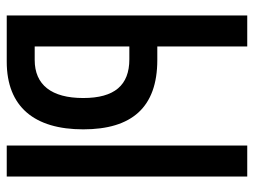

<svg xmlns="http://www.w3.org/2000/svg" viewBox="-112 -642 754 570"><g transform="rotate(90 265.0 -357.0)"><path d="M26 0H163C297 0 364 -82 364 -227C364 -371 299 -447 158 -447H118V-714H26ZM412 0H504V-714H412ZM118 -83V-364H156C233 -364 271 -320 271 -227C271 -133 232 -83 158 -83Z"/></g></svg>

Font: Noto Sans Mono Condensed Medium
Style: Regular
Weight: 500
Width: 3
Designer: Monotype Design Team
Foundry: Monotype Imaging Inc.
Version: Version 2.014